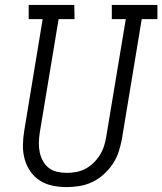

<svg xmlns="http://www.w3.org/2000/svg" viewBox="-20 -755 662 783"><path d="M252 8Q222 8 193.5 2Q165 -4 142 -19Q119 -34 103.5 -56.5Q88 -79 80.5 -106.5Q73 -134 73.5 -163.5Q74 -193 79 -223L154 -677H97V-735H283L284 -677H219L142 -213Q139 -193 138.5 -173Q138 -153 142 -134Q146 -115 155 -98.5Q164 -82 178.5 -70.5Q193 -59 212.5 -54.5Q232 -50 252 -50Q271 -50 290.5 -53.5Q310 -57 328 -66.5Q346 -76 361 -90.5Q376 -105 387 -122.5Q398 -140 404 -158.5Q410 -177 413 -196L493 -677H436V-735H622V-677H558L477 -187Q472 -161 463.5 -135Q455 -109 439.5 -86Q424 -63 403 -44Q382 -25 357 -13Q332 -1 305 3.5Q278 8 252 8Z"/></svg>

Font: Iosevka HT Light Extended
Style: Italic
Weight: 300
Width: 7
Italic angle: -9°
Monospace: yes
Designer: Belleve Invis
Foundry: Belleve Invis
Version: Version 32.3.0; ttfautohint (v1.8.4)